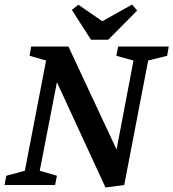

<svg xmlns="http://www.w3.org/2000/svg" viewBox="-33 -819 767 850"><path d="M434 11 219 -455 143 -63 219 -41 211 0H-13L-5 -41L77 -63L171 -551L98 -572L105 -613H270L483 -157L558 -551L482 -572L490 -613H714L707 -572L623 -551L517 0ZM370 -643 285 -775 314 -798 420 -725 552 -799 574 -772 446 -643Z"/></svg>

Font: Manuale SemiBold
Style: Italic
Weight: 600
Italic angle: -11°
Designer: Eduardo Tunni / Pablo Cosgaya
Foundry: Eduardo Tunni / Pablo Cosgaya
Version: Version 1.002